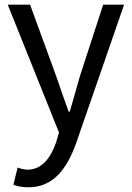

<svg xmlns="http://www.w3.org/2000/svg" viewBox="-20 -563 561 817"><path d="M101 234C209 234 266 152 304 46L508 -543H419L321 -242C307 -193 291 -138 277 -88H272C253 -139 235 -194 218 -242L108 -543H13L231 1L219 42C196 109 158 159 97 159C82 159 66 154 55 150L37 223C54 230 76 234 101 234Z"/></svg>

Font: ChiuKong Gothic CL
Style: Regular
Weight: 400
Designer: Ryoko NISHIZUKA 西塚涼子 (kana, bopomofo & ideographs); Paul D. Hunt (Latin, Greek & Cyrillic); Sandoll Communications 산돌커뮤니
Foundry: Adobe
Version: Version 1.300